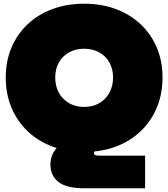

<svg xmlns="http://www.w3.org/2000/svg" viewBox="-20 -806 908 1036"><path d="M434 14Q340.5 14 262.8 -15.2Q185 -44.5 128.8 -98.2Q72.5 -152 41.8 -225.5Q11 -299 11 -388Q11 -476 41.8 -548.8Q72.5 -621.5 128.8 -674.8Q185 -728 262.8 -757Q340.5 -786 434.5 -786Q528 -786 605.5 -757Q683 -728 739.2 -674.8Q795.5 -621.5 826.2 -548.8Q857 -476 857 -388Q857 -299 826.2 -225.5Q795.5 -152 739.2 -98.2Q683 -44.5 605.5 -15.2Q528 14 434 14ZM434 -229Q480 -229 515.2 -249.2Q550.5 -269.5 570.2 -305.2Q590 -341 590 -388Q590 -434 570.2 -469Q550.5 -504 515.2 -523.5Q480 -543 434 -543Q388 -543 352.8 -523.5Q317.5 -504 297.8 -469Q278 -434 278 -388Q278 -341 297.8 -305.2Q317.5 -269.5 352.8 -249.2Q388 -229 434 -229ZM525 -9Q511 -5 502.8 -0.5Q494.5 4 490.8 9Q487 14 487 20Q487 28 494.2 31Q501.5 34 518 34H763V210H437Q337.5 210 294.8 175.2Q252 140.5 252 82Q252 13 314 -33.2Q376 -79.5 523 -92Z"/></svg>

Font: Hepta Slab ExtraLight Black
Style: Regular
Weight: 900
Version: Version 1.102